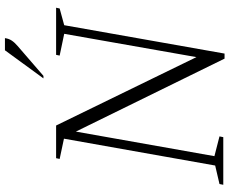

<svg xmlns="http://www.w3.org/2000/svg" viewBox="-94 -808 907 758"><g transform="rotate(-90 359.0 -428.5)"><path d="M9 0 12 -15 85 -32 191 -629 111 -646 114 -660H243L513 -106L605 -628L519 -646L522 -660H708L705 -646L639 -628L527 5H507L219 -582L122 -35L200 -15L197 0ZM429 -710 540 -862H588Q586 -847 578.5 -835.5Q571 -824 557 -812L439 -710Z"/></g></svg>

Font: Spectral SC ExtraLight
Style: Italic
Weight: 275
Italic angle: -10°
Designer: Jean-Baptiste Levee
Foundry: Production Type
Version: Version 2.001